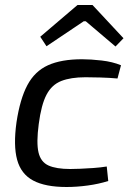

<svg xmlns="http://www.w3.org/2000/svg" viewBox="-20 -736 524 768"><path d="M308 -499Q343 -499 386.5 -494Q430 -489 464 -475L450 -422Q418 -425 381.5 -426Q345 -427 322 -427Q263 -427 225 -412Q187 -397 166 -357Q145 -317 135 -240Q125 -165 134 -126.5Q143 -88 174 -74Q205 -60 261 -60Q277 -60 301.5 -61Q326 -62 354 -64Q382 -66 407 -70L413 -12Q375 0 331 6Q287 12 246 12Q161 12 112.5 -14Q64 -40 48.5 -97Q33 -154 46 -247Q60 -340 89.5 -395.5Q119 -451 172 -475Q225 -499 308 -499ZM350 -716 474 -583 442 -550 323 -651H315L166 -551L141 -589L290 -716Z"/></svg>

Font: Exo 2
Style: Italic
Weight: 400
Italic angle: -8°
Designer: Natanael Gama
Foundry: Natanael Gama
Version: Version 2.010